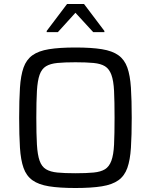

<svg xmlns="http://www.w3.org/2000/svg" viewBox="-20 -934 757 962"><path d="M358 8Q278 8 225.5 -0.5Q173 -9 142.5 -31Q112 -53 98 -92.5Q84 -132 80 -193.5Q76 -255 76 -344Q76 -433 80 -494.5Q84 -556 98 -595.5Q112 -635 142.5 -657Q173 -679 225.5 -687.5Q278 -696 358 -696Q438 -696 490.5 -687.5Q543 -679 573.5 -657Q604 -635 618 -595.5Q632 -556 636 -494.5Q640 -433 640 -344Q640 -255 636 -193.5Q632 -132 618 -92.5Q604 -53 573.5 -31Q543 -9 490.5 -0.5Q438 8 358 8ZM358 -66Q413 -66 449 -69.5Q485 -73 506 -86Q527 -99 538 -128.5Q549 -158 551.5 -210Q554 -262 554 -344Q554 -426 551.5 -478Q549 -530 538 -559.5Q527 -589 506 -602Q485 -615 449 -618.5Q413 -622 358 -622Q303 -622 267.5 -618.5Q232 -615 210.5 -602Q189 -589 178.5 -559.5Q168 -530 165 -478Q162 -426 162 -344Q162 -262 165 -210Q168 -158 178.5 -128.5Q189 -99 210.5 -86Q232 -73 267.5 -69.5Q303 -66 358 -66ZM214 -773V-779L316 -914H401L503 -779V-773H447L358 -870L270 -773Z"/></svg>

Font: Saira Thin
Style: Regular
Weight: 400
Version: Version 1.101